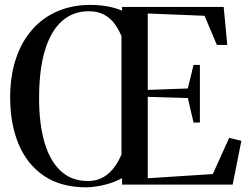

<svg xmlns="http://www.w3.org/2000/svg" viewBox="-20 -772 1046 803"><path d="M490.5 -27Q459 -9.5 419.2 0.5Q379.5 10.5 341.5 11.5Q235.5 11.5 164.5 -36.2Q93.5 -84 58 -168.8Q22.5 -253.5 22.5 -364Q22.5 -454.5 46.5 -526.2Q70.5 -598 114.8 -648.2Q159 -698.5 220.8 -725Q282.5 -751.5 357.5 -751.5Q381 -751.5 404.5 -749Q428 -746.5 450 -741Q472 -735.5 490.5 -727.5V-743H915.5L930.5 -584H887L835.5 -706L598 -715.5V-396L765.5 -402L789.5 -500.5H816V-259.5H789.5L765.5 -362L598 -367V-26.5L870 -44L938.5 -195.5L989.5 -183L953 0H490.5ZM347 -15Q375.5 -15 397.5 -24Q419.5 -33 436.5 -48.8Q453.5 -64.5 466.2 -84.2Q479 -104 488 -125.5V-620.5Q478 -646 461.2 -670Q444.5 -694 417.5 -709.5Q390.5 -725 350.5 -725Q287 -725 240.5 -685Q194 -645 168.8 -564.2Q143.5 -483.5 143.5 -360.5Q143.5 -254 166.2 -176.2Q189 -98.5 234.2 -56.8Q279.5 -15 347 -15Z"/></svg>

Font: Merriweather 144pt
Style: Regular
Weight: 400
Version: Version 2.100